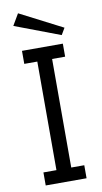

<svg xmlns="http://www.w3.org/2000/svg" viewBox="-96 -914 510 958"><g transform="rotate(-10 158.5 -435.0)"><path d="M264 -725 34 -812 68 -870 284 -759ZM55 0V-66H121V-616H55V-682H262V-616H196V-66H262V0Z"/></g></svg>

Font: Didact Gothic
Style: Regular
Weight: 400
Designer: Daniel Johnson
Foundry: Daniel Johnson
Version: Version 2.101;PS 002.101;hotconv 1.0.88;makeotf.lib2.5.64775